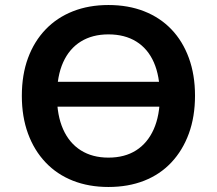

<svg xmlns="http://www.w3.org/2000/svg" viewBox="-20 -735 864 765"><path d="M151 -310V-409H681V-310ZM412 10Q334 10 270.5 -15Q207 -40 161.5 -88Q116 -136 91.5 -203Q67 -270 67 -353Q67 -437 91.5 -503.5Q116 -570 161.5 -617.5Q207 -665 270.5 -690Q334 -715 412 -715Q491 -715 554.5 -690Q618 -665 663 -618Q708 -571 732.5 -504Q757 -437 757 -354Q757 -270 732.5 -203Q708 -136 663 -88Q618 -40 554.5 -15Q491 10 412 10ZM412 -107Q477 -107 522.5 -136Q568 -165 592.5 -220Q617 -275 617 -353Q617 -432 593 -486.5Q569 -541 523 -569.5Q477 -598 412 -598Q348 -598 302 -569.5Q256 -541 231.5 -486.5Q207 -432 207 -353Q207 -275 231.5 -220Q256 -165 302 -136Q348 -107 412 -107Z"/></svg>

Font: Nunito Sans 8pt
Style: Bold
Weight: 700
Version: Version 3.101;gftools[0.9.27]